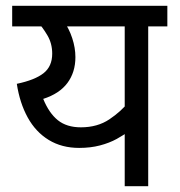

<svg xmlns="http://www.w3.org/2000/svg" viewBox="-20 -642 620 662"><path d="M557 -622V-551H491V0H410V-216L426 -191Q408 -177 382.5 -163Q357 -149 324.5 -140.5Q292 -132 253 -132Q193 -132 148 -159.5Q103 -187 75.5 -237Q48 -287 38 -353Q100 -366 130 -389.5Q160 -413 160 -457Q160 -492 143.5 -520Q127 -548 110 -566L159 -551H22V-622ZM175 -551 198 -572Q218 -544 229 -510.5Q240 -477 240 -445Q240 -393 212.5 -356Q185 -319 129 -301Q149 -252 179.5 -227.5Q210 -203 259 -203Q316 -203 357 -230.5Q398 -258 425 -292L410 -239V-551Z"/></svg>

Font: hingl115
Style: Book
Weight: 400
Designer: Jelle Bosma - Monotype Design Team
Foundry: Monotype Imaging Inc.
Version: Version 2.003